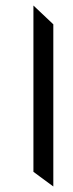

<svg xmlns="http://www.w3.org/2000/svg" viewBox="-20 -671 265 695"><path d="M101 -49V-651L173 -583V4Z"/></svg>

Font: Narnoor Medium
Style: Regular
Weight: 500
Designer: S. Sridhar Murthy
Foundry: SIL International
Version: Version 3.000